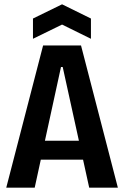

<svg xmlns="http://www.w3.org/2000/svg" viewBox="-20 -871 576 891"><path d="M9 0 180 -660H356L527 0H394L271 -560H263L141 0ZM115 -130V-218H428V-130ZM133 -691V-785L268 -851L402 -785V-691L268 -757Z"/></svg>

Font: Bricolage Grotesque 72pt SemiCondensed SemiBold
Style: Regular
Weight: 600
Width: 4
Designer: Mathieu Triay
Foundry: Atelier Triay
Version: Version 1.001;gftools[0.9.33.dev8+g029e19f]